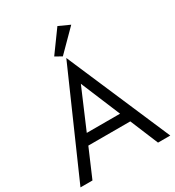

<svg xmlns="http://www.w3.org/2000/svg" viewBox="-231 -1463 1161 1273"><g transform="rotate(-30 349.5 -826.5)"><path d="M510.7 -539.1Q430.7 -539.1 189.5 -539.1Q166 -485.4 97.7 -325.2Q75.2 -325.2 5.9 -325.2Q92.8 -522.5 353.5 -1115.2Q438.5 -918 693.4 -325.2Q669.9 -325.2 599.6 -325.2Q578.1 -378.9 510.7 -539.1ZM477.5 -617.2Q446.3 -692.4 351.6 -918.9Q319.3 -843.8 222.7 -617.2Q287.1 -617.2 477.5 -617.2ZM408.2 -1328.1Q428.7 -1318.4 492.2 -1290Q454.1 -1252 338.9 -1135.7Q326.2 -1142.6 289.1 -1164.1Q318.4 -1205.1 408.2 -1328.1Z"/></g></svg>

Font: Das Gitter
Style: Book
Weight: 400
Version: Version 006.000